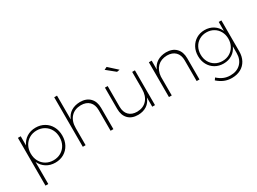

<svg xmlns="http://www.w3.org/2000/svg" viewBox="-44 -1519 3335 2490"><g transform="rotate(-30 1623.0 -274.0)"><path d="M623 -260Q623 -185 591 -125.5Q559 -66 502 -32.5Q445 1 372 1Q296 1 238.5 -35.5Q181 -72 151 -136V194H109V-521H151V-384Q181 -449 238.5 -485.5Q296 -522 372 -522Q444 -522 501.5 -488.5Q559 -455 591 -395.5Q623 -336 623 -260ZM582 -260Q582 -324 554.5 -374.5Q527 -425 477.5 -454Q428 -483 366 -483Q304 -483 255 -454Q206 -425 178.5 -374.5Q151 -324 151 -260Q151 -196 178.5 -145.5Q206 -95 255 -66.5Q304 -38 366 -38Q428 -38 477.5 -66.5Q527 -95 554.5 -145.5Q582 -196 582 -260Z M1238 -318V0H1196V-310Q1196 -390 1151 -435Q1106 -480 1026 -480Q930 -478 876 -418Q822 -358 822 -255V0H780V-742H822V-385Q848 -451 902.5 -485.5Q957 -520 1036 -522Q1131 -522 1184.5 -467.5Q1238 -413 1238 -318Z M1861 -521V0H1820V-139Q1795 -71 1741.5 -35.5Q1688 0 1611 1Q1517 1 1464.5 -53Q1412 -107 1412 -203V-521H1453V-211Q1453 -131 1497 -86Q1541 -41 1620 -41Q1714 -43 1767 -103Q1820 -163 1820 -266V-521ZM1565 -743 1693 -627 1651 -620 1524 -723Z M2527 -318V0H2485V-310Q2485 -390 2440 -435Q2395 -480 2315 -480Q2226 -478 2172.5 -425.5Q2119 -373 2112 -282V0H2070V-521H2112V-388Q2138 -452 2192.5 -486Q2247 -520 2325 -522Q2420 -522 2473.5 -467.5Q2527 -413 2527 -318Z M3156 -521V-57Q3156 19 3125 76Q3094 133 3037 164Q2980 195 2904 195Q2843 195 2791.5 173.5Q2740 152 2693 110L2715 79Q2757 117 2802.5 136.5Q2848 156 2903 156Q3000 156 3058 98.5Q3116 41 3116 -56V-155Q3089 -92 3033 -56.5Q2977 -21 2903 -21Q2834 -21 2779 -53Q2724 -85 2693 -142Q2662 -199 2662 -271Q2662 -343 2693 -400Q2724 -457 2778.5 -489.5Q2833 -522 2902 -522Q2976 -522 3032 -486Q3088 -450 3116 -387V-521ZM3116 -270Q3116 -331 3089 -380Q3062 -429 3014.5 -456.5Q2967 -484 2908 -484Q2849 -484 2801.5 -456.5Q2754 -429 2727.5 -380Q2701 -331 2701 -270Q2701 -209 2727.5 -160.5Q2754 -112 2801 -84.5Q2848 -57 2908 -57Q2967 -57 3014.5 -84.5Q3062 -112 3089 -160.5Q3116 -209 3116 -270Z"/></g></svg>

Font: Gontserrat ExtraLight
Style: Regular
Weight: 275
Designer: Julieta Ulanovsky
Foundry: Julieta Ulanovsky
Version: Version 6.001